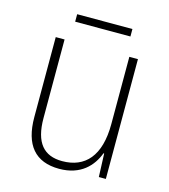

<svg xmlns="http://www.w3.org/2000/svg" viewBox="-101 -728 723 819"><g transform="rotate(15 261.0 -318.5)"><path d="M383 -647H139V-614H383ZM439 -529H401V-232C401 -91 340 -25 239 -25C158 -25 115 -73 115 -182V-529H76V-176C76 -53 129 10 235 10C330 10 379 -44 401 -103H404L408 0H439Z"/></g></svg>

Font: Noto Sans Myanmar UI SemiCondensed ExtraLight
Style: Regular
Weight: 200
Width: 4
Designer: Monotype Design Team
Foundry: Monotype Imaging Inc.
Version: Version 2.103